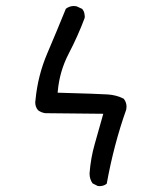

<svg xmlns="http://www.w3.org/2000/svg" viewBox="-20 -638 540 649"><path d="M310.5 -9.3Q313.5 -8.8 317.6 -8.8Q321.8 -8.8 328.4 -10.5Q335 -12.2 340.8 -17.1Q364.7 -149.4 406.7 -267.6Q407.7 -272.5 407.7 -277.3Q407.7 -292 398.4 -304.2Q374 -316.9 343.8 -318.8Q313.5 -320.8 174.8 -324.7L175.3 -329.6Q181.2 -397 212.4 -457Q243.7 -517.1 266.1 -577.1Q266.6 -579.6 266.6 -582.8Q266.6 -585.9 265.6 -590.3Q264.6 -599.6 257.8 -607.9L238.8 -616.7Q234.4 -617.7 230 -617.7Q214.8 -617.7 202.6 -608.4Q171.9 -532.7 139.9 -457.8Q107.9 -382.8 100.1 -301.3Q99.1 -294.9 99.1 -292Q99.1 -276.9 108.4 -265.6Q119.1 -257.3 133.3 -255.4L329.1 -253.4L300.3 -151.4Q286.6 -104 282.7 -51.8Q282.7 -32.2 293 -18.1Z"/></svg>

Font: Bakudai
Style: Light
Weight: 300
Version: Version 1.48